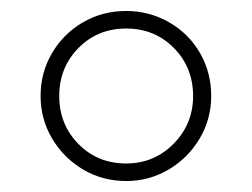

<svg xmlns="http://www.w3.org/2000/svg" viewBox="-20 -724 460 350"><path d="M54 -549Q54 -592 75 -627.5Q96 -663 131.5 -683.5Q167 -704 210 -704Q252 -704 288 -683.5Q324 -663 344.5 -627.5Q365 -592 365 -549Q365 -507 344 -471.5Q323 -436 287.5 -415Q252 -394 210 -394Q167 -394 131.5 -415Q96 -436 75 -471.5Q54 -507 54 -549ZM332 -549Q332 -601 297 -636.5Q262 -672 210 -672Q158 -672 123 -636.5Q88 -601 88 -549Q88 -497 123 -461.5Q158 -426 210 -426Q261 -426 296.5 -462Q332 -498 332 -549Z"/></svg>

Font: Goldbeck Next Light
Style: Regular
Weight: 300
Designer: Julieta Ulanovsky
Foundry: Julieta Ulanovsky
Version: Version 7.200